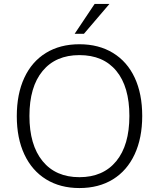

<svg xmlns="http://www.w3.org/2000/svg" viewBox="-20 -944 805 972"><path d="M65 -356Q65 -468 103 -550Q141 -632 212.5 -676Q284 -720 382 -720Q480 -720 552 -676Q624 -632 662 -550.5Q700 -469 700 -357Q700 -245 661.5 -162.5Q623 -80 551.5 -36Q480 8 382 8Q285 8 213.5 -36Q142 -80 103.5 -162Q65 -244 65 -356ZM635 -357Q635 -505 569 -585Q503 -665 382 -665Q262 -665 195.5 -584.5Q129 -504 129 -357Q129 -210 195.5 -128.5Q262 -47 382 -47Q502 -47 568.5 -128Q635 -209 635 -357ZM358 -773 459 -924H534L405 -773Z"/></svg>

Font: Muli Light
Style: Regular
Weight: 300
Designer: Vernon Adams
Foundry: Vernon Adams
Version: Version 2.100